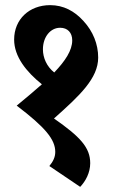

<svg xmlns="http://www.w3.org/2000/svg" viewBox="-20 -653 441 747"><path d="M292 74C313 52 331 19 331 -18C331 -79 292 -121 190 -192C290 -281 362 -348 362 -429C362 -481 342 -531 305 -571C270 -610 227 -633 175 -633C94 -633 35 -578 35 -499C35 -433 82 -374 143 -325C114 -299 81 -272 45 -242C157 -157 195 -110 195 -62C195 -41 186 -24 172 -7ZM147 -461C147 -509 176 -545 214 -545C243 -545 261 -526 261 -496C261 -457 234 -416 191 -371C162 -394 147 -428 147 -461Z"/></svg>

Font: Noto Serif Devanagari Condensed ExtraBold
Style: Regular
Weight: 800
Width: 3
Designer: Universal Thirst, Indian Type Foundry and the Monotype Design Team
Foundry: Monotype Imaging Inc.
Version: Version 2.004